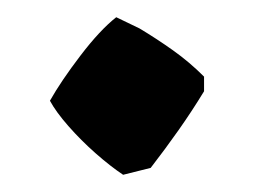

<svg xmlns="http://www.w3.org/2000/svg" viewBox="-20 -363 297 223"><path d="M123 -160Q108 -170 91 -185Q74 -200 59.5 -216.5Q45 -233 38 -246Q51 -269 73.5 -298.5Q96 -328 115 -343L142 -330Q162 -318 181 -304.5Q200 -291 217 -274V-257Q203 -234 187.5 -212Q172 -190 155 -168Z"/></svg>

Font: Labrada ExtraBold
Style: Regular
Weight: 800
Designer: Mercedes Jáuregui
Foundry: Omnibus-Type Team
Version: Version 1.000; ttfautohint (v1.8.4.7-5d5b)